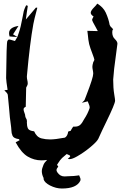

<svg xmlns="http://www.w3.org/2000/svg" viewBox="-20 -870 703 1085"><path d="M78.1 -661.1Q57.1 -661.6 34.2 -664.1Q31.2 -674.3 31.2 -682.6Q31.2 -715.3 84.5 -723.6L53.7 -675.8ZM246.1 33.7Q228.5 36.1 213.4 36.1Q172.9 36.1 136.5 14.6Q100.1 -6.8 68.4 -65.9Q75.2 -68.8 90.8 -77.6Q89.8 -79.1 88.6 -81.5Q87.4 -84 85.9 -84Q57.6 -87.9 51 -102.5Q44.4 -117.2 44.4 -133.3Q44.4 -140.1 43 -150.9Q34.7 -207 30.8 -263.7Q27.8 -299.3 23.9 -335Q22 -342.8 12.7 -351.1Q8.3 -355 4.4 -359.9L22.9 -362.3Q15.1 -411.6 14.6 -428.7Q16.6 -628.4 21.5 -638.2Q25.9 -646 30.3 -647Q40.5 -646 52.7 -641.6Q58.1 -639.6 64.5 -638.2L78.1 -661.1L84.5 -679.2Q91.8 -699.7 96.9 -721.4Q102.1 -743.2 106 -764.9Q109.9 -786.6 114.3 -807.1Q117.7 -818.8 123 -830.1L127.9 -840.3L137.2 -836.9Q134.8 -817.9 131.3 -797.9L126 -759.8L183.1 -827.1L190.9 -826.2L183.6 -797.9Q174.8 -766.1 168.5 -734.4Q148.9 -627.9 131.8 -438Q131.8 -426.3 134.3 -417Q136.7 -407.7 136.7 -397.9Q136.7 -393.6 134.8 -388.9Q132.8 -384.3 130.9 -380.9Q128.9 -377.4 127.9 -375Q126.5 -323.7 125.5 -266.6Q113.3 -261.2 113.3 -252.9Q113.3 -243.7 117.9 -233.2Q122.6 -222.7 123 -211.9Q124 -206.5 127.4 -201.2Q132.3 -194.3 132.3 -184.6L131.8 -178.2Q131.8 -157.7 137.7 -144.5Q143.6 -131.3 172.9 -127.9Q187 -95.2 214.8 -87.9Q237.8 -82 263.2 -82Q292 -82 347.2 -92.3Q362.3 -102.1 365.2 -126Q366.2 -127.9 378.9 -130.4Q381.8 -134.8 384.3 -140.1Q393.1 -154.8 395 -154.8L402.3 -154.3Q422.4 -154.3 433.6 -164.8Q444.8 -175.3 455.6 -196.8Q475.6 -226.6 486.3 -258.8L486.8 -263.7Q486.8 -267.1 485.4 -272.2Q483.9 -277.3 481 -284.2Q478 -291 475.6 -297.4Q468.3 -295.9 442.9 -289.1L450.7 -296.9Q456.5 -301.3 458 -305.2L469.2 -334.5Q506.8 -431.6 506.8 -453.6Q506.8 -462.9 504.6 -472.9Q502.4 -482.9 502 -492.2Q502.4 -503.4 505.9 -514.6Q505.9 -517.6 509.5 -523.4Q513.2 -529.3 513.2 -533.2Q513.2 -537.6 500.5 -571.3Q490.7 -595.7 483.9 -620.6Q478.5 -645 476.6 -671.4L473.6 -695.8L532.7 -694.3L522.5 -713.4Q500.5 -751.5 500.5 -758.3Q500.5 -762.2 508.8 -776.9Q492.7 -787.1 492.7 -797.9Q492.7 -809.6 512.7 -829.6Q522.9 -839.4 529.8 -849.6Q563.5 -829.1 577.6 -798.8Q594.2 -762.2 599.6 -729.5Q602.5 -720.7 611.8 -712.9L619.6 -704.6Q614.3 -701.2 614.3 -688.5Q614.3 -663.1 628.9 -649.4Q643.6 -635.7 643.6 -623Q639.2 -583.5 633.3 -544.4Q624 -482.4 619.6 -420.4Q619.6 -372.6 625.5 -337.4Q630.4 -308.1 630.4 -301.3Q630.4 -283.7 581.1 -182.6Q557.1 -133.8 535.2 -85Q526.9 -68.8 491 -38.8Q455.1 -8.8 416.5 13.2Q388.7 29.3 373.5 29.3Q367.7 29.3 363.3 26.9Q376.5 18.1 376.5 12.7Q376.5 9.8 373 7.6Q369.6 5.4 363.8 3.4Q359.9 2 356.9 0.5Q343.8 11.2 331.1 22.5Q318.4 35.2 310.1 49.3Q306.6 55.7 302.2 61.5Q303.2 63 304.9 65.2Q306.6 67.4 307.9 69.1Q309.1 70.8 309.1 71.8Q309.1 73.2 308.1 73.7Q299.3 83 299.3 91.8Q299.3 96.7 305.2 105.5Q320.3 127 344.2 127Q358.4 127 374.5 125.5Q386.7 124.5 397.5 124.5Q407.7 124 418 122.1L427.2 120.6Q428.7 125.5 431.2 130.4Q435.1 137.7 435.1 144.5Q435.1 147.5 434.1 150.9Q413.1 195.3 329.6 195.3Q296.4 195.3 262.7 178.2Q231.9 162.1 226.6 143.6V140.1Q226.6 137.7 226.1 135.3Q216.3 115.7 216.3 97.2Q216.3 83 226.1 60.5Q231.4 48.3 246.1 33.7Z"/></svg>

Font: Unutterable
Style: Regular
Weight: 400
Designer: GGBotNet
Foundry: f0n7.com
Version: 1.00